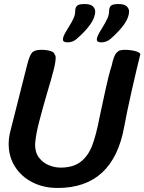

<svg xmlns="http://www.w3.org/2000/svg" viewBox="-20 -911 716 952"><path d="M292 -715Q292 -725 297.5 -736.5Q303 -748 317 -771Q335 -799 344 -818.5Q353 -838 353 -857Q353 -873 361.5 -882Q370 -891 399 -891Q429 -891 440.5 -879.5Q452 -868 452 -854Q452 -824 427 -789Q402 -754 360 -718Q341 -701 315 -701Q292 -701 292 -715ZM460 -715Q460 -732 486 -771Q504 -801 512.5 -819.5Q521 -838 521 -857Q521 -873 529.5 -882Q538 -891 567 -891Q597 -891 608.5 -879.5Q620 -868 620 -854Q620 -799 528 -718Q508 -701 482 -701Q460 -701 460 -715ZM184 -664Q211 -664 230.5 -658Q250 -652 251 -640Q256 -637 256 -624Q256 -603 245 -560Q234 -517 213 -448Q189 -365 174 -307Q159 -249 155 -208L154 -194Q154 -154 174 -128.5Q194 -103 223 -91.5Q252 -80 280 -80Q344 -80 381 -109.5Q418 -139 437.5 -190.5Q457 -242 474 -331Q483 -376 502 -461Q521 -546 527 -564Q536 -590 538 -604Q544 -627 550.5 -639Q557 -651 571 -660Q575 -661 582 -662.5Q589 -664 593 -664Q627 -664 649.5 -658Q672 -652 676 -643Q661 -584 634.5 -467.5Q608 -351 596 -283Q541 21 266 21Q196 21 141 -7Q86 -35 54.5 -84.5Q23 -134 23 -197Q23 -229 32 -263L115 -591Q126 -635 138.5 -649.5Q151 -664 184 -664Z"/></svg>

Font: Sriracha
Style: Regular
Weight: 400
Designer: Suppakit Chalermlarp
Version: Version 1.002g